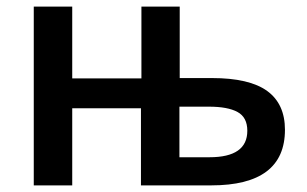

<svg xmlns="http://www.w3.org/2000/svg" viewBox="-20 -560 927 580"><path d="M727.1 -165Q727.1 -205.6 697.5 -221.7Q668 -237.8 610.8 -237.8H522V-85H612.8Q727.1 -85 727.1 -165ZM840.8 -168Q840.8 0 618.2 0H405.8V-232.9H198.2V0H82V-540H198.2V-323.2H407.2V-540H522.9V-324.2H620.1Q733.4 -324.2 787.1 -285.2Q840.8 -246.1 840.8 -168Z"/></svg>

Font: OpenSans-Semibold
Style: Regular
Weight: 600
Foundry: Ascender Corporation
Version: Version 1.10